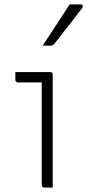

<svg xmlns="http://www.w3.org/2000/svg" viewBox="-20 -854 397 874"><path d="M170 -11Q170 -58 170 -104.5Q170 -151 170 -198Q170 -245 170 -292Q170 -339 170 -385.5Q170 -432 170 -479H150Q139 -479 128 -479Q117 -479 105.5 -479Q94 -479 83 -479Q72 -479 61 -479Q57 -479 53.5 -482.5Q50 -486 50 -490Q50 -499 50 -508Q50 -517 50 -526Q66 -526 82 -526Q98 -526 114 -526Q130 -526 145.5 -526Q161 -526 177 -526Q193 -526 209 -526Q212 -526 214.5 -524.5Q217 -523 218.5 -520.5Q220 -518 220 -515Q220 -461 220 -407.5Q220 -354 220 -301Q220 -248 220 -194.5Q220 -141 220 -87Q220 -73 220 -58.5Q220 -44 220 -29.5Q220 -15 220 0Q210 0 200.5 0Q191 0 181 0Q177 0 173.5 -3.5Q170 -7 170 -11ZM297 -834Q314 -834 323.5 -834Q333 -834 347 -834Q355 -834 356.5 -828Q358 -822 353 -816Q330 -786 311.5 -762Q293 -738 273.5 -713.5Q254 -689 227 -654Q225 -651 220.5 -648.5Q216 -646 210 -646Q200 -646 191.5 -646Q183 -646 174 -646Q194 -676 214.5 -707.5Q235 -739 256 -771Q277 -803 297 -834Z"/></svg>

Font: Recursive Sans Linear Light
Style: Regular
Weight: 300
Version: Version 1.085